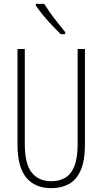

<svg xmlns="http://www.w3.org/2000/svg" viewBox="-20 -969 533 999"><path d="M422 -218Q422 -132 399.5 -82Q377 -32 337.5 -11Q298 10 247 10Q162 10 116.5 -45Q71 -100 71 -218V-714H109V-221Q109 -115 145.5 -70.5Q182 -26 247 -26Q288 -26 319 -44Q350 -62 367 -104.5Q384 -147 384 -221V-714H422ZM210 -949Q235 -909 263.5 -872Q292 -835 319 -802V-791H296Q277 -810 252.5 -835.5Q228 -861 205 -889Q182 -917 166 -941V-949Z"/></svg>

Font: Noto Sans Lao Looped ExtraCondensed ExtraLight
Style: Regular
Weight: 200
Width: 2
Designer: Mark Frömberg, Ben Mitchell
Foundry: The Fontpad Ltd
Version: Version 1.002; ttfautohint (v1.8.4.7-5d5b)